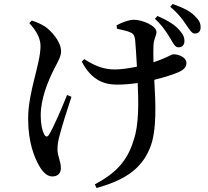

<svg xmlns="http://www.w3.org/2000/svg" viewBox="-20 -859 1040 962"><path d="M833 -667C848 -642 857 -622 873 -622C891 -621 903 -632 904 -650C905 -670 899 -685 879 -708C854 -737 817 -758 769 -779L756 -765C797 -727 817 -693 833 -667ZM912 -736C929 -712 940 -691 956 -691C975 -691 985 -703 985 -720C986 -742 978 -758 955 -780C930 -805 896 -821 845 -839L833 -825C877 -788 896 -759 912 -736ZM127 -743C158 -709 183 -671 183 -629C183 -538 121 -400 121 -265C121 -145 152 -70 178 -25C196 5 217 25 242 25C269 25 285 10 285 -17C285 -52 268 -77 268 -110C268 -136 272 -155 278 -178C288 -218 316 -308 338 -374L316 -383C290 -318 248 -220 226 -185C218 -171 209 -172 201 -186C191 -206 184 -239 184 -281C184 -363 219 -450 253 -517C271 -551 286 -577 286 -602C286 -653 234 -706 207 -725C186 -738 168 -747 139 -756ZM566 -715C591 -709 616 -705 635 -696C648 -690 654 -682 657 -660C660 -632 663 -577 666 -525C627 -517 588 -511 555 -511C502 -511 457 -527 402 -563L390 -550C439 -455 505 -435 566 -435C600 -435 635 -438 670 -443C674 -349 677 -236 650 -158C617 -46 552 13 455 65L464 83C588 48 685 -2 731 -117C768 -204 759 -352 753 -459C806 -472 851 -487 878 -499C905 -512 914 -525 914 -544C914 -570 879 -587 848 -587C841 -587 831 -579 795 -564C782 -559 767 -553 749 -547C748 -578 748 -609 749 -630C750 -664 764 -681 764 -698C764 -730 694 -760 650 -760C627 -760 591 -747 564 -732Z"/></svg>

Font: Noto Serif SC SemiBold
Style: Regular
Weight: 600
Designer: Ryoko NISHIZUKA 西塚涼子 (kana & ideographs); Frank Grießhammer (Latin, Greek & Cyrillic); Wenlong ZHANG 张文龙 (bopomofo); San
Foundry: Adobe
Version: Version 2.001;hotconv 1.1.0;makeotfexe 2.6.0